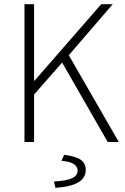

<svg xmlns="http://www.w3.org/2000/svg" viewBox="-20 -679 598 918"><path d="M97 0V-659H143V-293H145L464 -659H519L309 -415L548 0H495L277 -380L143 -227V0ZM245 219 238 189Q301 185 326 172.5Q351 160 351 137Q351 96 274 90L287 61Q344 69 367 85.5Q390 102 390 134Q390 210 245 219Z"/></svg>

Font: Toshiba Sans Light
Style: Regular
Weight: 300
Designer: Paul D. Hunt
Foundry: Toshiba Corporation
Version: Version 2.020;PS 2.0;hotconv 1.0.86;makeotf.lib2.5.63406